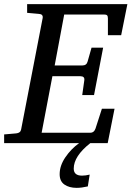

<svg xmlns="http://www.w3.org/2000/svg" viewBox="-35 -691 635 927"><path d="M580 -671 550 -521H486V-602Q486 -613 482 -617Q478 -621 467 -621H275L229 -375H363Q383 -375 388 -394L407 -461H463L419 -232H362L372 -303Q375 -323 353 -323H218L166 -50H401Q419 -50 426 -70L457 -166H518L485 0H-15V-42L43 -47Q64 -49 67 -66L171 -604Q174 -623 152 -624L96 -629V-671ZM401 0Q321 63 321 123Q321 157 361 157Q378 157 398 152L389 209Q359 216 335 216Q299 216 276 200Q253 184 253 150Q253 109 280.5 68.5Q308 28 347 0Z"/></svg>

Font: Veleka
Style: Italic
Weight: 400
Italic angle: -12°
Designer: Stefan Peev, Context Ltd, 2016; SIL International, 1997-2014.
Foundry: Stefan Peev, Context Ltd, 2016
Version: Version 1.000